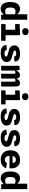

<svg xmlns="http://www.w3.org/2000/svg" viewBox="2361 -3206 858 5620"><g transform="rotate(90 2790.0 -396.0)"><path d="M39 -268C39 -109.5 96 13 235.5 13C311.5 13 360.5 -23.5 389.5 -63H408.5L416 0H557V-765H397V-476.5H389C366 -516.5 316 -552 239.5 -552C96 -552 39 -426.5 39 -268ZM200 -268C200 -375 236 -421 313 -421C339.5 -421 369 -415.5 397 -405V-134.5C370.5 -124.5 341 -118.5 313 -118.5C236 -118.5 200 -161 200 -268Z M684.5 0H1175V-130.5H1010V-537L992 -554.5L684.5 -541V-410.5H850V-130.5H684.5ZM906 -615.5C967.5 -615.5 1009 -653 1009 -711C1009 -769 967.5 -805 906 -805C844.5 -805 803 -769 803 -711C803 -653 844.5 -615.5 906 -615.5Z M1554.5 -553C1392 -553 1308.5 -492 1308.5 -385.5C1308.5 -282.5 1387.5 -240 1490.5 -215C1586.5 -191.5 1634.5 -181.5 1634.5 -146C1634.5 -120.5 1610 -98 1542 -98C1477 -98 1450.5 -118.5 1437.5 -168.5L1292 -153.5C1311.5 -37 1383.5 12 1532.5 12C1703.5 12 1796.5 -54.5 1796.5 -165C1796.5 -276 1703.5 -301.5 1602.5 -328.5C1506.5 -354 1460 -361.5 1460 -397.5C1460 -426 1489 -442.5 1545 -442.5C1607.5 -442.5 1633 -421.5 1637 -379L1781 -390.5C1789 -495.5 1707 -553 1554.5 -553Z M2278.5 0V-397C2294 -410.5 2313 -420 2334 -420C2357 -420 2371 -409.5 2371 -378.5V0H2512.5V-427C2512.5 -512 2481 -552 2415.5 -552C2350.5 -552 2307 -508 2285 -453H2277.5C2271.5 -520 2241 -552 2182.5 -552C2117.5 -552 2070.5 -508 2048.5 -453H2036L2028.5 -541H1906V0H2047V-397.5C2062.5 -410.5 2081 -420 2101.5 -420C2123.5 -420 2137.5 -409.5 2137.5 -378.5V0Z M2627 0H3035V-130.5H2911.5V-537L2893.5 -554.5L2627 -541V-410.5H2751.5V-130.5H2627ZM2809 -609.5C2870.5 -609.5 2912 -647 2912 -705C2912 -763 2870.5 -799 2809 -799C2747.5 -799 2706 -763 2706 -705C2706 -647 2747.5 -609.5 2809 -609.5Z M3414.5 -553C3252 -553 3168.5 -492 3168.5 -385.5C3168.5 -282.5 3247.5 -240 3350.5 -215C3446.5 -191.5 3494.5 -181.5 3494.5 -146C3494.5 -120.5 3470 -98 3402 -98C3337 -98 3310.5 -118.5 3297.5 -168.5L3152 -153.5C3171.5 -37 3243.5 12 3392.5 12C3563.5 12 3656.5 -54.5 3656.5 -165C3656.5 -276 3563.5 -301.5 3462.5 -328.5C3366.5 -354 3320 -361.5 3320 -397.5C3320 -426 3349 -442.5 3405 -442.5C3467.5 -442.5 3493 -421.5 3497 -379L3641 -390.5C3649 -495.5 3567 -553 3414.5 -553Z M4034.5 -553C3872 -553 3788.5 -492 3788.5 -385.5C3788.5 -282.5 3867.5 -240 3970.5 -215C4066.5 -191.5 4114.5 -181.5 4114.5 -146C4114.5 -120.5 4090 -98 4022 -98C3957 -98 3930.5 -118.5 3917.5 -168.5L3772 -153.5C3791.5 -37 3863.5 12 4012.5 12C4183.5 12 4276.5 -54.5 4276.5 -165C4276.5 -276 4183.5 -301.5 4082.5 -328.5C3986.5 -354 3940 -361.5 3940 -397.5C3940 -426 3969 -442.5 4025 -442.5C4087.5 -442.5 4113 -421.5 4117 -379L4261 -390.5C4269 -495.5 4187 -553 4034.5 -553Z M4379 -272C4379 -82.5 4492.5 12 4653 12C4753 12 4865 -24.5 4906 -147.5L4750.5 -168.5C4731.5 -127.5 4695.5 -110 4653.5 -110C4584 -110 4547 -158 4541 -245H4907V-299.5C4907 -471 4817 -553 4660 -553C4496.5 -553 4379 -464 4379 -272ZM4546 -336C4561 -406.5 4603.5 -431.5 4655.5 -431.5C4714 -431.5 4751 -400 4751 -337.5V-336Z M4999 -268C4999 -109.5 5056 13 5195.5 13C5271.5 13 5320.5 -23.5 5349.5 -63H5368.5L5376 0H5517V-765H5357V-476.5H5349C5326 -516.5 5276 -552 5199.5 -552C5056 -552 4999 -426.5 4999 -268ZM5160 -268C5160 -375 5196 -421 5273 -421C5299.5 -421 5329 -415.5 5357 -405V-134.5C5330.5 -124.5 5301 -118.5 5273 -118.5C5196 -118.5 5160 -161 5160 -268Z"/></g></svg>

Font: Monaspace Neon ExtraBold
Style: Regular
Weight: 800
Designer: Riley Cran & the Lettermatic Team
Foundry: Lettermatic
Version: Version 1.200 (Monaspace Neon)